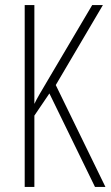

<svg xmlns="http://www.w3.org/2000/svg" viewBox="-20 -734 434 754"><path d="M394 0H353L174 -367L115 -280V0H77V-714H115V-326Q121 -339 135 -363.5Q149 -388 170 -423L342 -714H384L199 -400Z"/></svg>

Font: Noto Sans Gujarati UI ExtraCondensed ExtraLight
Style: Regular
Weight: 200
Width: 2
Designer: Jelle Bosma - Monotype Design Team, Universal Thirst
Foundry: Monotype Imaging Inc.
Version: Version 2.106; ttfautohint (v1.8.4.7-5d5b)